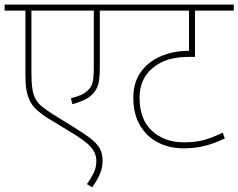

<svg xmlns="http://www.w3.org/2000/svg" viewBox="-20 -642 1032 831"><path d="M518 -596H412V-354Q412 -310 407.5 -286.5Q403 -263 388 -243Q374 -224 348.5 -211.5Q323 -199 293 -191L287 -217Q308 -222 327 -229.5Q346 -237 359 -250Q375 -264 380.5 -284.5Q386 -305 386 -352V-596H116V-330Q116 -286 120 -258.5Q124 -231 134.5 -212.5Q145 -194 164 -179Q183 -164 213 -145L294 -95Q343 -65 371.5 -43Q400 -21 412 1Q424 23 424 52Q424 85 412 112Q400 139 379 169L356 155Q373 132 385 107.5Q397 83 397 55Q397 21 372.5 -6.5Q348 -34 280 -74L188 -130Q169 -141 142.5 -163.5Q116 -186 105 -215Q98 -232 94 -254Q90 -276 90 -322V-596H0V-622H518Z M992 -596H824V-396H807Q749 -396 711.5 -385Q674 -374 645 -351Q584 -304 584 -219Q584 -125 638 -75.5Q692 -26 776 -26Q826 -26 862.5 -36Q899 -46 944 -68L953 -43Q913 -23 869.5 -11.5Q826 0 775 0Q712 0 662.5 -26Q613 -52 585 -101Q557 -150 557 -219Q557 -284 588.5 -329Q620 -374 674.5 -398Q729 -422 798 -422V-596H503V-622H992Z"/></svg>

Font: Noto Sans Thin
Style: Regular
Weight: 100
Designer: Monotype Design Team
Foundry: Monotype Imaging Inc.
Version: Version 2.007